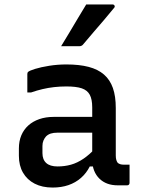

<svg xmlns="http://www.w3.org/2000/svg" viewBox="-20 -834 640 864"><path d="M501 -348Q501 -321 501 -294.5Q501 -268 501 -240.5Q501 -213 501 -186Q501 -159 501 -134Q501 -122 503.5 -114Q506 -106 510 -101Q515 -97 521.5 -95Q528 -93 537 -93Q539 -93 541.5 -93Q544 -93 547 -93H563Q563 -72 563 -52Q563 -32 563 -11Q563 -6 560 -3Q557 0 552 0Q547 0 533.5 0Q520 0 510 0Q484 0 463.5 -7.5Q443 -15 427.5 -30Q412 -45 403.5 -66.5Q395 -88 395 -116Q395 -150 395 -185.5Q395 -221 395 -255Q395 -271 395 -287Q395 -303 395 -319Q395 -335 395 -351Q395 -387 384 -407.5Q373 -428 348 -436.5Q323 -445 279 -445Q250 -445 223.5 -442Q197 -439 171.5 -433Q146 -427 120 -418H103Q103 -439 103 -460Q103 -481 103 -501Q103 -505 104 -507Q105 -509 106 -510Q112 -516 138 -524Q164 -532 201.5 -538Q239 -544 279 -544Q337 -544 379 -533Q421 -522 448 -498.5Q475 -475 488 -438Q501 -401 501 -348ZM171 -145Q171 -116 188 -100.5Q205 -85 239 -85Q271 -85 299.5 -93Q328 -101 356 -120Q384 -139 414 -172V-85H384Q369 -55 344.5 -33.5Q320 -12 288 -1Q256 10 217 10Q170 10 136 -7.5Q102 -25 83.5 -57Q65 -89 65 -133V-166Q65 -199 76 -225Q87 -251 107.5 -269.5Q128 -288 157 -298Q186 -308 222 -308Q257 -308 290 -308Q323 -308 354.5 -308Q386 -308 417 -308Q425 -308 429.5 -296Q434 -284 435 -267.5Q436 -251 436 -237Q400 -237 369 -237Q338 -237 306.5 -237Q275 -237 239 -237Q221 -237 208.5 -233Q196 -229 187 -220Q180 -212 175.5 -201.5Q171 -191 171 -177ZM368 -814Q402 -814 428 -814Q454 -814 486 -814Q493 -814 495.5 -808.5Q498 -803 493 -798Q469 -769 448 -744Q427 -719 404.5 -693.5Q382 -668 354 -634Q352 -631 347.5 -628.5Q343 -626 337 -626Q314 -626 294.5 -626Q275 -626 255 -626Q274 -657 292.5 -688Q311 -719 330 -751Q349 -783 368 -814Z"/></svg>

Font: Recursive Medium
Style: Regular
Weight: 500
Version: Version 1.085